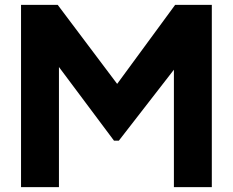

<svg xmlns="http://www.w3.org/2000/svg" viewBox="-20 -765 952 785"><path d="M66 0H221V-491L446 -190H466L691 -480V0H846V-745H696L459 -422L216 -745H66Z"/></svg>

Font: Mluvka ExtraBold
Style: Regular
Weight: 800
Designer: Modified by Jiří Krblich, Original typeface by Gumpita Rahayu
Foundry: Gumpita Rahayu & Jiří Krblich
Version: Version 2.000;Glyphs 3.1.1 (3134)